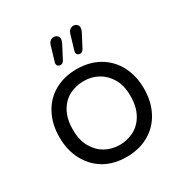

<svg xmlns="http://www.w3.org/2000/svg" viewBox="-163 -827 920 960"><g transform="rotate(-30 297.0 -347.0)"><path d="M296.9 -65.4Q251 -65.4 213.9 -85.9Q176.8 -106.4 154.3 -146Q129.9 -185.5 129.9 -250Q129.9 -337.4 179.7 -387.7Q196.3 -403.8 216.8 -414.6Q255.4 -432.6 296.9 -432.6Q342.8 -432.6 379.9 -412.1Q417 -391.6 439.5 -353Q463.9 -313.5 463.9 -251.5Q463.9 -189.5 440.4 -147.5Q417 -105 377 -84.5Q338.4 -65.4 296.9 -65.4ZM510.7 -380.9Q480.5 -438.5 424.3 -470.7Q369.1 -502 296.9 -502Q224.6 -502 168.9 -470.7Q113.3 -439.5 83 -381.3Q52.7 -323.7 52.7 -249.5Q52.7 -175.3 83 -117.7Q113.8 -59.6 168.5 -27.3Q223.6 3.9 295.9 3.9Q368.2 3.9 423.8 -27.3Q479.5 -58.6 510.3 -116.7Q541 -174.8 541 -249.3Q541 -323.7 510.7 -380.9ZM336.9 -565.4Q342.8 -559.6 351.8 -559.6Q360.8 -559.6 367.2 -565.9Q370.1 -568.8 373 -573.7L413.1 -650.4Q418.9 -662.6 418.9 -672.9Q418.9 -683.6 410.9 -690.9Q402.8 -698.2 390.6 -698.2Q377.9 -698.2 368.2 -688.5Q361.8 -682.1 358.9 -671.9L332.5 -583Q332 -581.1 332 -577.6Q332 -570.3 336.9 -565.4ZM223.6 -565.4Q229.5 -559.6 238.5 -559.6Q247.6 -559.6 253.9 -565.9Q256.8 -568.8 259.8 -573.7L299.8 -650.4Q305.7 -662.6 305.7 -672.9Q305.7 -683.6 297.6 -690.9Q289.6 -698.2 277.3 -698.2Q264.6 -698.2 254.9 -688.5Q248.5 -682.1 245.6 -671.9L219.2 -583L218.8 -578.1Q218.8 -570.3 223.6 -565.4Z"/></g></svg>

Font: YuPearl-Light
Style: Light
Weight: 300
Designer: Max Yao
Foundry: Max-Everyday
Version: Version 1.011; ttfautohint (v1.8.3)